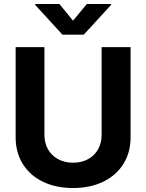

<svg xmlns="http://www.w3.org/2000/svg" viewBox="-20 -947 744 977"><path d="M644.5 -707V-248Q644.5 -171.4 607.9 -112.8Q571.3 -54.2 504.9 -22.2Q438.5 9.8 351.6 9.8Q264.6 9.8 198.5 -22.2Q132.3 -54.2 95.9 -112.8Q59.6 -171.4 59.6 -248V-707H206.1V-259.8Q206.1 -219.2 224.1 -187.3Q242.2 -155.3 275.4 -137.2Q308.6 -119.1 351.6 -119.1Q395 -119.1 428.2 -137.2Q461.4 -155.3 479.2 -187.3Q497.1 -219.2 497.1 -259.8V-707ZM351.6 -841.8 421.9 -926.8H544.9V-921.9L406.2 -770.5H297.9L159.2 -921.9V-926.8H282.2Z"/></svg>

Font: Pretendard GOV
Style: Bold
Weight: 700
Designer: Base glyphs from Inter by Rasmus Andersson; Hangeul glyphs from Noto Sans CJK(Source Han Sans) by Jang Soo-young and Kan
Foundry: Kil Hyung-jin
Version: Version 1.309